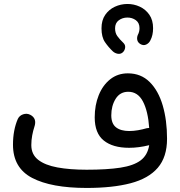

<svg xmlns="http://www.w3.org/2000/svg" viewBox="-20 -907 908 967"><path d="M491.2 -764.2Q491.2 -805.2 510 -832.3Q528.8 -859.4 558.3 -873Q587.9 -886.7 621.1 -887Q654.3 -887.2 683.8 -873.5Q713.4 -859.9 732.2 -832.8Q751 -805.7 751 -765.1Q751 -729 737.3 -703.6Q731 -689.9 716.8 -682.9Q702.6 -675.8 687 -685.1Q674.8 -692.4 671.6 -704.6Q668.5 -716.8 673.8 -730.5Q682.6 -746.6 682.6 -765.1Q682.6 -792 664.1 -805.4Q645.5 -818.8 621.1 -818.6Q596.7 -818.4 578.1 -804.7Q559.6 -791 559.6 -764.2Q559.6 -741.2 570.6 -725.6Q581.5 -710 602.5 -689.9Q612.3 -679.7 610.1 -665.8Q607.9 -651.9 598.1 -643.1Q587.4 -633.8 573.2 -636.2Q559.1 -638.7 548.8 -647.9Q526.4 -668.9 508.8 -694.6Q491.2 -720.2 491.2 -764.2ZM45.4 -178.2Q45.4 -252 69.8 -308.1Q78.1 -325.2 96.7 -331.3Q115.2 -337.4 131.8 -329.1Q168 -311 152.8 -267.1Q147 -250 142.3 -225.6Q137.7 -201.2 137.7 -176.3Q137.7 -129.4 172.1 -102.3Q206.5 -75.2 269.3 -63.7Q332 -52.2 416.5 -52.2Q519 -52.2 586.2 -62.5Q653.3 -72.8 688.5 -99.4Q723.6 -126 731.4 -175.8Q678.7 -162.6 630.4 -162.6Q548.3 -162.6 502.7 -199.2Q457 -235.8 457 -315.9Q457 -377.4 477.3 -427.7Q497.6 -478 535.2 -507.8Q572.8 -537.6 624 -537.6Q689.9 -537.6 733.9 -493.9Q777.8 -450.2 799.6 -375.7Q821.3 -301.3 821.3 -208Q821.3 -116.2 774.7 -62Q728 -7.8 637.7 15.9Q547.4 39.6 416.5 39.6Q238.3 39.6 141.8 -11Q45.4 -61.5 45.4 -178.2ZM540.5 -326.2Q540.5 -284.2 564.5 -265.6Q588.4 -247.1 630.9 -247.1Q652.3 -247.1 675.8 -251.2Q699.2 -255.4 718.8 -261.2Q725.1 -262.7 731.4 -262.7Q725.6 -346.7 700 -395.8Q674.3 -444.8 626 -444.8Q584.5 -444.8 562.5 -409.4Q540.5 -374 540.5 -326.2Z"/></svg>

Font: Mikhak-FD Medium
Style: Regular
Weight: 500
Designer: Amin Abedi
Version: Version 3.2